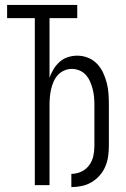

<svg xmlns="http://www.w3.org/2000/svg" viewBox="-20 -755 515 783"><path d="M271 8V-46Q292 -46 311.5 -55Q331 -64 343.5 -81Q356 -98 360.5 -118.5Q365 -139 365 -160V-328Q365 -344 363.5 -360Q362 -376 358 -391.5Q354 -407 347.5 -422Q341 -437 330.5 -449Q320 -461 304.5 -467.5Q289 -474 273 -474Q257 -474 242 -467.5Q227 -461 216 -449Q205 -437 198.5 -422Q192 -407 188.5 -391.5Q185 -376 183.5 -360Q182 -344 182 -328V0H122V-681H9V-735H295V-681H182V-437Q188 -456 198.5 -473Q209 -490 223.5 -503Q238 -516 257 -522Q276 -528 295 -528Q318 -528 339 -519.5Q360 -511 375.5 -495Q391 -479 400.5 -458.5Q410 -438 415.5 -416.5Q421 -395 422.5 -372.5Q424 -350 424 -328V-160Q424 -139 421 -117.5Q418 -96 409.5 -76Q401 -56 386.5 -39.5Q372 -23 353.5 -12Q335 -1 313.5 3.5Q292 8 271 8Z"/></svg>

Font: Iosevka QP Light
Style: Regular
Weight: 300
Designer: Belleve Invis
Foundry: Belleve Invis
Version: Version 20.0.0; ttfautohint (v1.8.4)